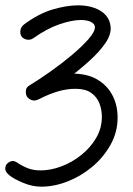

<svg xmlns="http://www.w3.org/2000/svg" viewBox="-23 -695 500 720"><path d="M132 5Q98 5 63.5 -9.5Q29 -24 13 -37Q-2 -49 -3 -59.5Q-4 -70 1 -78Q8 -87 19 -90.5Q30 -94 45 -83Q63 -71 83 -63.5Q103 -56 129 -56Q167 -56 207 -71Q247 -86 281.5 -113.5Q316 -141 337.5 -177.5Q359 -214 359 -257Q359 -284 349.5 -308Q340 -332 318.5 -347Q297 -362 260 -362Q227 -362 193.5 -352Q160 -342 125 -324V-385L248 -419Q304 -419 341.5 -397Q379 -375 398.5 -338Q418 -301 418 -254Q418 -200 392 -153Q366 -106 324 -70.5Q282 -35 231.5 -15Q181 5 132 5ZM125 -324Q108 -315 96 -319.5Q84 -324 78 -333Q73 -342 74 -355Q75 -368 88 -375Q124 -397 166.5 -427Q209 -457 247 -489Q285 -521 309 -548.5Q333 -576 333 -593Q333 -605 318.5 -612.5Q304 -620 280 -620Q247 -620 200 -604Q153 -588 101 -551Q90 -544 77.5 -546.5Q65 -549 58 -558Q52 -567 53.5 -580.5Q55 -594 68 -604Q122 -644 174.5 -659.5Q227 -675 270 -675Q305 -675 332 -665Q359 -655 374.5 -637Q390 -619 392 -593Q394 -565 372 -533Q350 -501 312 -466.5Q274 -432 225.5 -396Q177 -360 125 -324Z"/></svg>

Font: Edu NSW ACT Foundation
Style: Regular
Weight: 400
Designer: Tina and Corey Anderson
Foundry: Google for Education
Version: Version 1.003